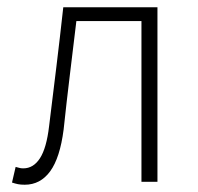

<svg xmlns="http://www.w3.org/2000/svg" viewBox="-20 -500 545 528"><path d="M48 8Q37 8 29.5 6.5Q22 5 13 2L23 -41Q28 -40 32.5 -38.5Q37 -37 44 -37Q72 -37 90 -65Q108 -93 115 -153Q125 -234 135 -316Q145 -398 154 -480H413V0H369V-442H190Q181 -367 172 -293Q163 -219 155 -144Q145 -66 118 -29Q91 8 48 8Z"/></svg>

Font: Source Sans 3 Light
Style: Regular
Weight: 300
Designer: Paul D. Hunt
Foundry: Adobe
Version: Version 3.052;hotconv 1.1.0;makeotfexe 2.6.0